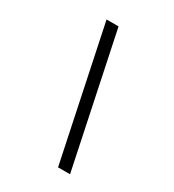

<svg xmlns="http://www.w3.org/2000/svg" viewBox="-212 -877 1023 1132"><g transform="rotate(30 300.0 -311.0)"><path d="M445 138.1 256.7 -759.9H175.1L363.3 138.1Z"/></g></svg>

Font: Margiela Mono Italic Medium It
Style: Regular
Weight: 500
Designer: Mike Abbink, Paul van der Laan, Pieter van Rosmalen
Foundry: Bold Monday
Version: Version 2.003 2021